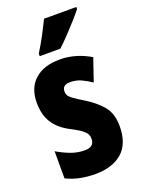

<svg xmlns="http://www.w3.org/2000/svg" viewBox="-147 -926 675 911"><g transform="rotate(-20 190.5 -471.0)"><path d="M358 -258Q358 -169 308.5 -126Q259 -83 173 -83Q134 -83 98 -90Q62 -97 27 -114V-251Q55 -234 90.5 -220Q126 -206 164 -206Q212 -206 212 -247Q212 -258 208 -268Q204 -278 187.5 -291.5Q171 -305 132 -325Q78 -353 52 -394Q26 -435 26 -496Q26 -570 71.5 -611Q117 -652 199 -652Q277 -652 352 -608L313 -494Q288 -511 263 -522.5Q238 -534 207 -534Q168 -534 168 -501Q168 -490 172.5 -481.5Q177 -473 193 -461Q209 -449 244 -428Q292 -399 325 -361Q358 -323 358 -258ZM358 -849Q345 -832 321 -805Q297 -778 270 -749.5Q243 -721 219 -699H115V-712Q140 -752 159.5 -789Q179 -826 195 -859H358Z"/></g></svg>

Font: Noto Sans Kannada UI ExtraCondensed ExtraBold
Style: Regular
Weight: 800
Width: 2
Designer: Jelle Bosma - Monotype Design Team
Foundry: Monotype Imaging Inc.
Version: Version 2.005; ttfautohint (v1.8.4.7-5d5b)